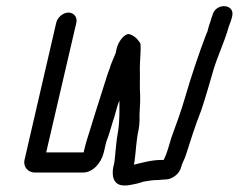

<svg xmlns="http://www.w3.org/2000/svg" viewBox="-20 -542 760 611"><path d="M159 -470 58 -33C53 -12 69 7 90 7H245C275 7 302 -23 310 -56L315 -77C316 -82 317 -87 319 -93C326 -110 333 -135 339 -155C347 -176 351 -202 360 -222C360 -190 361 -159 356 -126C349 -89 348 -58 344 -25L340 -8C336 19 341 41 364 47C383 51 401 45 417 42L437 36C449 34 465 31 478 31C488 31 499 29 508 29C528 29 552 10 556 -9C559 -21 567 -35 571 -47C586 -94 602 -145 620 -190C635 -234 647 -278 660 -322C673 -364 693 -407 705 -447C708 -460 714 -471 717 -483L719 -491C728 -531 665 -534 656 -493L653 -485C650 -473 645 -462 642 -449C641 -443 639 -438 637 -435C613 -372 589 -301 569 -232C556 -187 541 -147 525 -103C517 -77 512 -55 501 -33H493C462 -33 432 -24 406 -18L408 -28C413 -62 413 -93 421 -129C423 -140 424 -150 424 -159C423 -184 427 -211 426 -238C424 -265 426 -299 425 -326C425 -352 429 -378 427 -403C427 -404 424 -409 417 -417C410 -425 402 -430 393 -433C377 -438 354 -408 350 -382L348 -373C343 -359 333 -340 329 -324L322 -305C304 -247 284 -187 266 -127C260 -107 255 -94 251 -77L246 -57H127L223 -470C227 -487 215 -502 198 -502C181 -502 163 -487 159 -470Z"/></svg>

Font: Electronic
Style: SeBdIt
Weight: 600
Version: Version 1.011